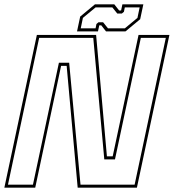

<svg xmlns="http://www.w3.org/2000/svg" viewBox="-32 -860 796 880"><path d="M4.5 -13.5H119L238 -572.5H285L337 -13.5H585L728 -686.5H613.5L495 -129.5H446L395.5 -686.5H147.5ZM-12 0 137 -700H408.5L458 -143.5H484.5L603 -700H744.5L595.5 0H324L273.5 -558H248L129.5 0ZM321 -716 335.5 -784 403 -840H492L514 -812H523L529 -840H625L610.5 -772L543 -716H454L432 -744H423L417 -716ZM338 -730H406L410 -750L419.5 -758H440.5L463 -730H540L598 -778L608 -826H540L536 -806L526.5 -798H505.5L483 -826H406L348 -778Z"/></svg>

Font: Tourney Thin
Style: Italic
Weight: 100
Italic angle: -12°
Designer: Tyler Finck
Foundry: Etcetera Type Co
Version: Version 1.015